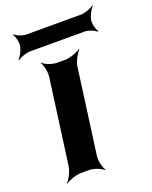

<svg xmlns="http://www.w3.org/2000/svg" viewBox="-141 -803 720 907"><g transform="rotate(-20 219.0 -349.5)"><path d="M214 -50 272 -478C275 -502 295 -539 309 -552L307 -554C292 -542 253 -528 229 -528H187C163 -528 128 -542 117 -554L115 -552C125 -539 133 -502 130 -478L72 -50C69 -26 50 11 36 24L37 26C52 14 91 0 115 0H157C181 0 216 14 227 26L230 24C220 11 211 -26 214 -50ZM408 -663C411 -682 427 -712 438 -722L435 -725C424 -715 392 -703 373 -703H97C77 -703 49 -715 40 -725L37 -722C46 -712 54 -682 51 -663C48 -643 32 -613 21 -603L23 -600C34 -610 66 -622 86 -622H362C381 -622 409 -610 418 -600L422 -603C413 -613 405 -643 408 -663Z"/></g></svg>

Font: Asimov
Style: EdgeIt
Weight: 500
Designer: Google
Version: Version 2.000980: 2014